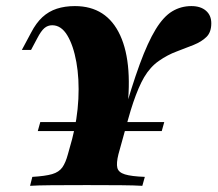

<svg xmlns="http://www.w3.org/2000/svg" viewBox="-20 -602 705 622"><path d="M102.4 -177.4 110.5 -206.5H512.1L504 -177.4ZM77.4 0 84.7 -29Q126.6 -31.5 148.8 -37.9Q171 -44.4 181.9 -59.7Q192.7 -75 200 -102.4L213.7 -151.6Q230.6 -216.1 233.9 -281.5Q237.1 -346.8 227.4 -400.8Q217.7 -454.8 198 -487.5Q178.2 -520.2 149.2 -520.2Q134.7 -520.2 123.8 -510.9Q112.9 -501.6 100.8 -478.2L80.6 -440.3H50.8L80.6 -496Q96.8 -527.4 117.3 -546.4Q137.9 -565.3 164.1 -573.8Q190.3 -582.3 222.6 -582.3Q325.8 -582.3 369.4 -487.5Q412.9 -392.7 388.7 -219.4L375.8 -213.7Q406.5 -322.6 432.7 -394Q458.9 -465.3 484.3 -506.9Q509.7 -548.4 537.9 -565.3Q566.1 -582.3 600 -582.3Q629.8 -582.3 647.2 -567.3Q664.5 -552.4 664.5 -526.6Q664.5 -497.6 648.8 -482.3Q633.1 -466.9 607.3 -456.5Q581.5 -446 552 -435.1Q522.6 -424.2 494.8 -404.8Q466.9 -385.5 446.8 -351.6Q437.9 -336.3 429 -315.7Q420.2 -295.2 411.7 -270.2Q403.2 -245.2 395.2 -216.1L363.7 -102.4Q356.5 -73.4 360.1 -58.5Q363.7 -43.5 384.7 -37.1Q405.6 -30.6 449.2 -29L441.1 0Q416.1 -1.6 371 -2Q325.8 -2.4 261.3 -2.4Q193.5 -2.4 147.2 -2Q100.8 -1.6 77.4 0Z"/></svg>

Font: Playfair 5pt SemiExpanded Light Black
Style: Italic
Weight: 900
Italic angle: -15.6°
Version: Version 2.001;gftools[0.9.30]